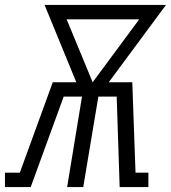

<svg xmlns="http://www.w3.org/2000/svg" viewBox="-60 -755 690 775"><path d="M-40 0V-58H20L153 -423H248L152 -657L120 -735H610L379 -423H474L487 -58H539V0H423L411 -365H337L276 0H211L271 -365H197L64 0ZM314 -423 502 -677H209Z"/></svg>

Font: Iosevka Slab LtExObl
Style: Regular
Weight: 300
Width: 7
Italic angle: -9°
Monospace: yes
Designer: Belleve Invis
Foundry: Belleve Invis
Version: Version 11.1.0; ttfautohint (v1.8.3)